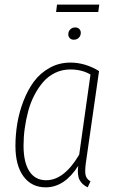

<svg xmlns="http://www.w3.org/2000/svg" viewBox="-20 -802 506 832"><path d="M405.8 -750H223.1L227.1 -782.2H410.2ZM299.8 -629.9Q289.1 -629.9 282.5 -636.5Q275.9 -643.1 275.9 -652.8Q275.9 -666 284.4 -674.6Q293 -683.1 306.2 -683.1Q316.9 -683.1 323.5 -676.5Q330.1 -669.9 330.1 -660.2Q330.1 -647 321.5 -638.4Q313 -629.9 299.8 -629.9ZM285.2 -530.8Q349.1 -530.8 409.2 -494.1L354 -109.9Q347.2 -66.9 350.1 -47.1Q353 -27.3 372.1 -16.1L359.9 9.8Q335.4 -2 324.7 -22.5Q314 -43 318.8 -83Q259.3 9.8 178.2 9.8Q116.7 9.8 81.8 -37.6Q46.9 -85 46.9 -169.9Q46.9 -219.2 55.2 -268.3Q63.5 -317.4 82 -365.2Q100.6 -413.1 127.7 -449.5Q154.8 -485.8 195.6 -508.3Q236.3 -530.8 285.2 -530.8ZM284.2 -501Q249.5 -501 219.5 -486.6Q189.5 -472.2 167.7 -447.3Q146 -422.4 129.2 -390.1Q112.3 -357.9 102.3 -320.6Q92.3 -283.2 87.2 -245.6Q82 -208 82 -170.9Q82 -98.6 107.2 -59.8Q132.3 -21 180.2 -21Q257.8 -21 323.2 -131.8L372.1 -479Q335.4 -501 284.2 -501Z"/></svg>

Font: Fira Sans Compressed UltraLight
Style: Italic
Weight: 200
Width: 3
Italic angle: -8°
Designer: Carrois Corporate & Edenspiekermann AG
Foundry: Carrois Corporate GbR & Edenspiekermann AG
Version: Version 4.203;PS 004.203;hotconv 1.0.88;makeotf.lib2.5.64775